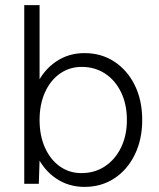

<svg xmlns="http://www.w3.org/2000/svg" viewBox="-20 -720 622 752"><path d="M75 0V-700H135V-93L132 0ZM311 12Q248 12 199 -21.5Q150 -55 122.5 -114.5Q95 -174 95 -250Q95 -327 122.5 -386Q150 -445 199 -478.5Q248 -512 311 -512Q377 -512 428 -478.5Q479 -445 508 -386Q537 -327 537 -250Q537 -174 508 -114.5Q479 -55 428 -21.5Q377 12 311 12ZM299 -42Q351 -42 391 -68.5Q431 -95 454 -142Q477 -189 477 -250Q477 -311 454.5 -358Q432 -405 392 -431.5Q352 -458 300 -458Q252 -458 214.5 -431.5Q177 -405 156 -358Q135 -311 135 -250Q135 -189 156 -142Q177 -95 214 -68.5Q251 -42 299 -42Z"/></svg>

Font: Figtree Light Light
Style: Regular
Weight: 300
Version: Version 2.001;gftools[0.9.30]